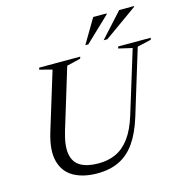

<svg xmlns="http://www.w3.org/2000/svg" viewBox="-130 -1039 1130 1171"><g transform="rotate(-15 435.0 -454.0)"><path d="M217 -291.5Q190.5 -204 200 -150Q209.5 -96 251.8 -71.5Q294 -47 365 -47Q425.5 -47 474.5 -69.5Q523.5 -92 561.5 -143.2Q599.5 -194.5 626 -281L746.5 -673L660 -693L663.5 -705H869.5L865.5 -693L778.5 -673L653 -262.5Q624 -168 582 -107.8Q540 -47.5 481 -18.8Q422 10 342.5 10Q253.5 10 193.5 -23.8Q133.5 -57.5 114.5 -128.2Q95.5 -199 129 -309L240.5 -672.5L161.5 -693L165 -705H424L420 -693L333 -672ZM587.5 -764.5 727 -918H821L819.5 -913L611 -764.5ZM472 -764.5 563 -918H647.5L647 -913L491 -764.5Z"/></g></svg>

Font: Newsreader 60pt
Style: Italic
Weight: 400
Italic angle: -17°
Designer: Hugues Gentile
Foundry: Production Type
Version: Version 1.003